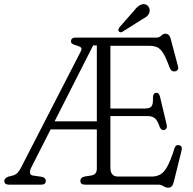

<svg xmlns="http://www.w3.org/2000/svg" viewBox="-34 -879 920 914"><path d="M427 -76V-263H207L115.5 -83Q106.5 -65 109 -55.2Q111.5 -45.5 122 -43.5L164 -37.5Q184 -33.5 184 -18Q184 0 162 0H8.5Q-13.5 0 -13.5 -18Q-13.5 -30.5 5.5 -38L25.5 -43Q40.5 -47 49.2 -56.2Q58 -65.5 65 -79L349 -631.5Q357 -646.5 352 -652Q347 -657.5 332 -662Q318.5 -665.5 311.2 -669.8Q304 -674 304 -682Q304 -700 326 -700H711.5Q724 -700 733.5 -709.2Q743 -718.5 753.5 -718.5Q772 -718.5 778.5 -694.5L813 -564.5Q819 -543.5 799.5 -539.5Q782 -535.5 773 -558Q756.5 -604.5 742.5 -626.5Q728.5 -648.5 712.8 -654.8Q697 -661 675.5 -661H491.5V-362.5H656Q679.5 -362.5 687.5 -373.2Q695.5 -384 694 -413Q694 -435 708 -437Q722.5 -439 727.5 -419.5L759 -287Q764.5 -265.5 748.5 -260.5Q734.5 -256 726 -275.5Q717 -302.5 704.8 -314.5Q692.5 -326.5 668.5 -326.5H491.5V-80.5Q491.5 -38.5 528 -38.5H688.5Q712 -38.5 729.8 -48.8Q747.5 -59 763.2 -87.8Q779 -116.5 796.5 -172.5Q802.5 -191.5 818 -188Q836 -184.5 830 -161L792.5 -10Q786 14.5 767.5 14.5Q755 14.5 744 7.2Q733 0 719.5 0H370.5Q348.5 0 348.5 -18Q348.5 -34 368 -38.5L402.5 -44Q427 -49 427 -76ZM409.5 -663 226 -301.5H427V-663ZM604 -828Q632 -864.5 657 -858.5Q669 -855.5 674.8 -844Q680.5 -832.5 677.5 -821Q673.5 -807.5 664.2 -800.5Q655 -793.5 639.5 -785L548.5 -727.5Q538 -722 531.5 -730Q528 -734.5 529.8 -739.5Q531.5 -744.5 535 -749.5Z"/></svg>

Font: Fraunces 144pt SuperSoft Light
Style: Regular
Weight: 300
Version: Version 1.000;[0bf87f6ff]